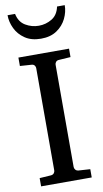

<svg xmlns="http://www.w3.org/2000/svg" viewBox="-98 -940 527 985"><g transform="rotate(-10 165.0 -447.5)"><path d="M296.9 0H33.2V-43L92.8 -46.9Q103.5 -47.9 108.6 -54.7Q113.8 -61.5 113.8 -68.8V-602.1Q113.8 -609.4 108.6 -616Q103.5 -622.6 92.8 -623L33.2 -627V-670.9H296.9V-627L235.8 -623Q225.6 -622.6 220.2 -616Q214.8 -609.4 214.8 -602.1V-68.8Q214.8 -61.5 220.2 -54.7Q225.6 -47.9 235.8 -46.9L296.9 -43ZM314 -894.5Q314 -859.4 297.4 -825.2Q280.8 -791 247.8 -768.6Q214.8 -746.1 165 -746.1Q115.2 -746.1 82 -768.6Q48.8 -791 32.5 -825.2Q16.1 -859.4 16.1 -894.5H55.2Q64 -851.6 96.2 -832.5Q128.4 -813.5 165 -813.5Q202.1 -813.5 233.6 -832.5Q265.1 -851.6 273.9 -894.5Z"/></g></svg>

Font: Charis
Style: Regular
Weight: 400
Designer: Walt Agee, Miriam Martin, Annie Olsen, Victor Gaultney, Lorna Priest, Alan Ward, Bob Hallissy, Martin Hosken, Sharon Cor
Foundry: SIL Global
Version: Version 7.000